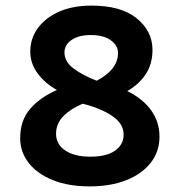

<svg xmlns="http://www.w3.org/2000/svg" viewBox="-20 -654 640 685"><path d="M300 11Q225 11 169.5 -11Q114 -33 83 -72Q52 -111 52 -161Q52 -224 87 -265Q122 -306 183 -333Q140 -357 114 -392.5Q88 -428 88 -470Q88 -516 114.5 -553Q141 -590 190 -612Q239 -634 307 -634Q412 -634 468 -588.5Q524 -543 524 -476Q524 -426 500 -389.5Q476 -353 434 -329Q488 -303 518.5 -261.5Q549 -220 549 -166Q549 -113 517.5 -73Q486 -33 430 -11Q374 11 300 11ZM325 -366Q401 -406 401 -465Q401 -492 375 -510.5Q349 -529 304 -529Q261 -529 235.5 -511.5Q210 -494 210 -467Q210 -433 244 -408.5Q278 -384 325 -366ZM302 -95Q360 -95 390.5 -116.5Q421 -138 421 -174Q421 -213 380 -240.5Q339 -268 275 -284Q232 -266 206 -239.5Q180 -213 180 -177Q180 -139 213 -117Q246 -95 302 -95Z"/></svg>

Font: Inconsolata Expanded ExtraBold
Style: Regular
Weight: 800
Width: 7
Monospace: yes
Designer: Raph Levien, Cyreal, Brenton Simpson
Foundry: Raph Levien, Cyreal, Google
Version: Version 3.001; ttfautohint (v1.8.2.53-6de2)